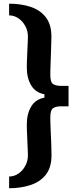

<svg xmlns="http://www.w3.org/2000/svg" viewBox="-20 -820 422 1042"><path d="M29.5 201.5V138Q56.5 138 79.8 122.2Q103 106.5 117.2 80.2Q131.5 54 131.5 23Q131.5 14 130.8 -2Q130 -18 129.2 -37.5Q128.5 -57 127.5 -77Q126.5 -97 126 -114.8Q125.5 -132.5 125.5 -145Q125.5 -202 149.2 -241.8Q173 -281.5 221 -290V-308.5Q173 -317 149.2 -356.8Q125.5 -396.5 125.5 -453.5Q125.5 -466 126 -483.8Q126.5 -501.5 127.5 -521.5Q128.5 -541.5 129.2 -561Q130 -580.5 130.8 -596.2Q131.5 -612 131.5 -621.5Q131.5 -652.5 117.2 -678.8Q103 -705 79.8 -720.8Q56.5 -736.5 29.5 -736.5V-800Q93.5 -800 145.5 -783Q197.5 -766 228.2 -726.8Q259 -687.5 259 -621.5Q259 -610 258.2 -588.2Q257.5 -566.5 256.8 -540.2Q256 -514 255 -488.5Q254 -463 253.5 -443Q253 -423 253 -414.5Q253 -373.5 268.2 -363.8Q283.5 -354 311 -354H352V-243H311Q283.5 -243 268.2 -233Q253 -223 253 -182.5Q253 -173.5 253.5 -153.8Q254 -134 255.2 -108.8Q256.5 -83.5 257.5 -57.5Q258.5 -31.5 259 -10Q259.5 11.5 259.5 23Q259.5 89 228.8 128Q198 167 145.8 184.2Q93.5 201.5 29.5 201.5Z"/></svg>

Font: Big Shoulders
Style: Bold
Weight: 700
Designer: Patric King
Foundry: XO Type Co
Version: Version 2.002